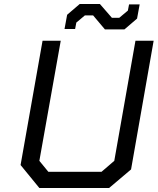

<svg xmlns="http://www.w3.org/2000/svg" viewBox="-20 -941 789 961"><path d="M505 -794 446 -864H405L362 -828L356 -796H303L316 -867L379 -921H480L540 -852H577L620 -888L626 -919H679L666 -848L603 -794ZM526 0H177L83 -115L193 -737H284L177 -136L222 -81H488L552 -136L658 -737H749L636 -93Z"/></svg>

Font: Tomorrow
Style: Italic
Weight: 400
Italic angle: -10°
Designer: Tony de Marco, Monica Rizzolli
Foundry: Just in Type
Version: Version 2.002